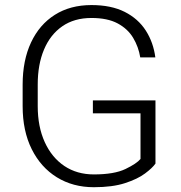

<svg xmlns="http://www.w3.org/2000/svg" viewBox="-20 -741 724 770"><path d="M603.5 -338.4V-85Q591.3 -67.4 561.5 -45.2Q531.7 -22.9 481.4 -6.6Q431.2 9.8 356.4 9.8Q272.5 9.8 208 -30Q143.6 -69.8 107.2 -142.8Q70.8 -215.8 70.8 -315.4V-401.4Q70.8 -499 104.5 -570.8Q138.2 -642.6 200 -681.6Q261.7 -720.7 346.7 -720.7Q425.8 -720.7 480 -693.4Q534.2 -666 564.7 -618.4Q595.2 -570.8 603 -510.7H542.5Q535.6 -553.2 513.9 -589.4Q492.2 -625.5 451.7 -647.2Q411.1 -668.9 346.7 -668.9Q277.8 -668.9 229.7 -635.5Q181.6 -602.1 156.5 -542.2Q131.3 -482.4 131.3 -402.3V-315.4Q131.3 -232.9 159.4 -171.1Q187.5 -109.4 238 -75.4Q288.6 -41.5 356.4 -41.5Q438 -41.5 483.2 -63.2Q528.3 -85 543.5 -103.5V-286.6H352.5V-338.4Z"/></svg>

Font: Vazirmatn UI ExtraLight
Style: Regular
Weight: 200
Designer: Saber Rastikerdar
Foundry: Saber Rastikerdar
Version: Version 33.003